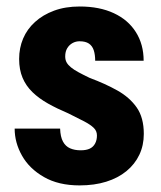

<svg xmlns="http://www.w3.org/2000/svg" viewBox="-20 -558 494 588"><path d="M276.9 -143.1Q276.9 -157.2 266.8 -166.7Q256.8 -176.3 237.8 -186.3Q218.8 -196.3 189 -210.9Q155.3 -225.1 127.4 -240.7Q99.6 -256.3 79.6 -275.6Q59.6 -294.9 49.1 -319.8Q38.6 -344.7 38.6 -377.4Q38.6 -411.1 50.8 -439.9Q63 -468.8 87.2 -490.7Q111.3 -512.7 145.8 -525.4Q180.2 -538.1 224.1 -538.1Q284.7 -538.1 328.6 -517.6Q372.6 -497.1 396.2 -459.5Q419.9 -421.9 419.9 -372.1H271.5Q271.5 -390.6 267.1 -404.1Q262.7 -417.5 252.2 -424.6Q241.7 -431.6 223.6 -431.6Q211.9 -431.6 201.9 -426Q191.9 -420.4 185.8 -410.2Q179.7 -399.9 179.7 -385.3Q179.7 -374.5 184.1 -366.7Q188.5 -358.9 197.5 -351.6Q206.5 -344.2 220.5 -336.7Q234.4 -329.1 254.9 -319.3Q302.2 -301.8 339.6 -280.8Q377 -259.8 398.7 -228.8Q420.4 -197.8 420.4 -147.9Q420.4 -112.8 406.7 -84Q393.1 -55.2 367.2 -33.9Q341.3 -12.7 305.2 -1.5Q269 9.8 223.6 9.8Q159.2 9.8 114.5 -15.9Q69.8 -41.5 47.4 -81.3Q24.9 -121.1 24.9 -164.1H164.1Q165 -138.7 172.9 -124.3Q180.7 -109.9 194.6 -103.8Q208.5 -97.7 227.1 -97.7Q244.1 -97.7 254.9 -102.8Q265.6 -107.9 271.2 -118.4Q276.9 -128.9 276.9 -143.1Z"/></svg>

Font: Roboto Condensed ExtraBold
Style: Regular
Weight: 800
Designer: Christian Robertson
Foundry: Google
Version: Version 3.008; 2023